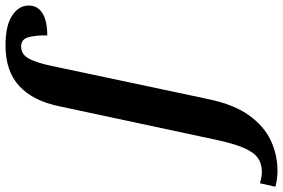

<svg xmlns="http://www.w3.org/2000/svg" viewBox="-322 -622 1050 713"><g transform="rotate(-90 203.5 -265.0)"><path d="M-76 240Q-90 240 -107 237.5Q-124 235 -133 232L-120 175Q-113 177 -100.5 179.5Q-88 182 -78 182Q-47 182 -25.5 166.5Q-4 151 12 113Q28 75 42 9L166 -571Q186 -668 241 -719Q296 -770 392 -770Q465 -770 502.5 -745.5Q540 -721 540 -684Q540 -651 511.5 -633Q483 -615 429 -615Q430 -653 423 -682.5Q416 -712 388 -712Q359 -712 343.5 -684.5Q328 -657 316 -600L192 -15Q172 79 132 134.5Q92 190 39 215Q-14 240 -76 240Z"/></g></svg>

Font: Noto Serif SemiCondensed
Style: Bold Italic
Weight: 700
Width: 4
Italic angle: -12°
Designer: Monotype Design Team
Foundry: Monotype Imaging Inc.
Version: Version 2.014